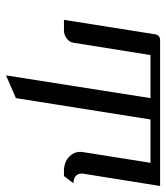

<svg xmlns="http://www.w3.org/2000/svg" viewBox="22 -374 540 623"><g transform="rotate(90 291.5 -62.0)"><path d="M43.9 0 90.8 -295.9Q93.8 -312 109.9 -312H583L543 -62Q541 -47.9 549.3 -39.6Q558.1 -30.8 574.2 -30.8L550.8 0H534.2Q504.9 0 486.8 -18.1Q472.2 -32.7 472.2 -52.7Q472.2 -56.2 473.1 -62L507.8 -280.8H367.2L297.9 155.8L224.1 188L297.9 -280.8H158.2L118.2 -30.8Q116.2 -17.1 104 -8.8Q92.3 0 78.1 0Z"/></g></svg>

Font: Hhenum
Style: Italic
Weight: 400
Designer: T. Christopher White
Version: Version 1.0